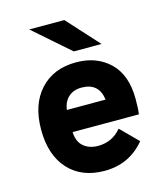

<svg xmlns="http://www.w3.org/2000/svg" viewBox="-111 -817 790 915"><g transform="rotate(-15 284.0 -360.0)"><path d="M297 -576 119 -732H292L434 -576ZM293 12Q180 12 115 -59Q50 -130 50 -256Q50 -379 115.5 -451Q181 -523 293 -523Q395 -523 459 -461Q523 -399 523 -281Q523 -232 519 -206H192Q194 -158 222 -134.5Q250 -111 293 -111Q363 -111 408 -165L492 -81Q415 12 293 12ZM193 -315H384Q373 -400 287 -400Q248 -400 223 -377.5Q198 -355 193 -315Z"/></g></svg>

Font: Overpass Heavy
Style: Regular
Weight: 900
Designer: Delve Withrington, Thomas Jockin
Foundry: Delve Fonts
Version: Version 3.000;DELV;Overpass